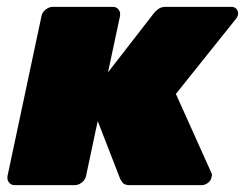

<svg xmlns="http://www.w3.org/2000/svg" viewBox="-20 -540 715 560"><path d="M23 0Q12 0 6 -8Q0 -16 2 -27L101 -493Q103 -504 113 -512Q123 -520 134 -520H309Q320 -520 326 -512Q332 -504 330 -493L295 -329L430 -503Q433 -507 441.5 -513.5Q450 -520 463 -520H655Q665 -520 670.5 -513Q676 -506 674 -496Q673 -492 670 -487.5Q667 -483 665 -481L493 -266L596 -37Q597 -35 598 -32Q599 -29 597 -24Q596 -14 587 -7Q578 0 568 0H358Q343 0 337.5 -7.5Q332 -15 331 -17L265 -187L231 -27Q229 -16 219 -8Q209 0 198 0Z"/></svg>

Font: Rubik Black
Style: Italic
Weight: 900
Italic angle: -12°
Designer: Hubert and Fischer
Foundry: Hubert and Fischer
Version: Version 2.300;gftools[0.9.30]